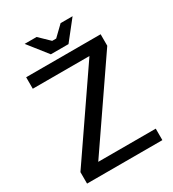

<svg xmlns="http://www.w3.org/2000/svg" viewBox="-203 -969 976 1081"><g transform="rotate(-30 284.5 -428.5)"><path d="M40.2 0V-74.6L411 -615.4H42.6V-690H526.8V-615.4L156 -74.6H529.8V0ZM440.8 -857 342.4 -732.4H227.6L129.2 -857H207L272 -794.2H298L363 -857Z"/></g></svg>

Font: Mozilla Headline ExtraLight
Style: Regular
Weight: 200
Designer: Studio DRAMA
Foundry: Studio DRAMA
Version: Version 1.000